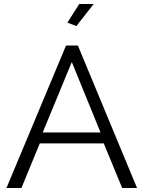

<svg xmlns="http://www.w3.org/2000/svg" viewBox="-20 -937 716 957"><path d="M360.8 -807.1 315.9 -824.2 375 -917H446.8ZM309.1 -710H368.2L663.1 0H588.9L497.1 -222.2H178.2L86.9 0H12.2ZM481 -276.9 337.9 -627.9 192.9 -276.9Z"/></svg>

Font: Rawline
Style: Regular
Weight: 400
Designer: Matt McInerney, Pablo Impallari, Rodrigo Fuenzalida
Foundry: Matt McInerney, Pablo Impallari, Rodrigo Fuenzalida
Version: Version 4.020;PS 004.020;hotconv 1.0.88;makeotf.lib2.5.64775